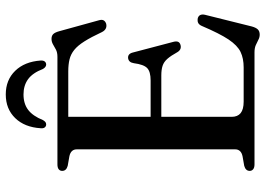

<svg xmlns="http://www.w3.org/2000/svg" viewBox="-150 -774 942 682"><g transform="rotate(-90 321.0 -433.0)"><path d="M204.5 -369H376.5Q407.5 -369 420.2 -381.2Q433 -393.5 437.5 -428.5Q439 -438 443.5 -443Q448 -448 455.5 -449Q471 -450.5 475.5 -432L513.5 -287.5Q516 -277.5 513.5 -271.5Q511 -265.5 503 -263Q495 -260.5 488.2 -263.2Q481.5 -266 477 -273.5Q464 -297 453 -309.5Q442 -322 428.2 -326.5Q414.5 -331 394 -331H204.5ZM55 -683Q55 -691 60.8 -695.5Q66.5 -700 78 -700H460Q475.5 -700 485.5 -705.2Q495.5 -710.5 504.5 -715.8Q513.5 -721 524 -721Q535 -721 541 -714.8Q547 -708.5 551 -694L590 -552.5Q593 -542.5 589.8 -536.2Q586.5 -530 578 -527Q568.5 -524.5 560.8 -528.2Q553 -532 548 -542Q530 -580.5 515 -604.2Q500 -628 484.8 -640.2Q469.5 -652.5 451.2 -657Q433 -661.5 408.5 -661.5H247V-81Q247 -60 260.2 -49.2Q273.5 -38.5 301 -38.5H422.5Q454.5 -38.5 477.5 -49.5Q500.5 -60.5 521.8 -92.2Q543 -124 570 -187.5Q574 -196.5 580.2 -199.8Q586.5 -203 594.5 -202Q604 -200.5 608 -193.8Q612 -187 609.5 -176L568 -9.5Q564 5 557.5 11.8Q551 18.5 539 18.5Q529.5 18.5 520.8 13.8Q512 9 501.5 4.5Q491 0 476 0H78Q66.5 0 60.8 -4.8Q55 -9.5 55 -17Q55 -31.5 73 -36.5L107 -42.5Q119 -45 125.2 -51.5Q131.5 -58 131.5 -68.5V-631.5Q131.5 -642 125.2 -648.5Q119 -655 107 -657.5L73 -663.5Q55 -668.5 55 -683ZM326.5 -820.5Q293.5 -820.5 271.8 -804Q250 -787.5 235.5 -751.5Q232 -745.5 228.5 -742.8Q225 -740 220 -740Q213.5 -740 209.5 -745Q205.5 -750 206.5 -759.5Q210 -816.5 242.5 -850Q275 -883.5 326.5 -883.5Q378 -883.5 410.5 -850Q443 -816.5 447 -759.5Q447.5 -750 443.5 -745Q439.5 -740 432.5 -740Q428.5 -740 424.5 -742.8Q420.5 -745.5 417 -751.5Q403 -788 380.8 -804.2Q358.5 -820.5 326.5 -820.5Z"/></g></svg>

Font: Fraunces 24pt
Style: Regular
Weight: 400
Version: Version 1.000;[b76b70a41]